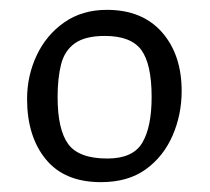

<svg xmlns="http://www.w3.org/2000/svg" viewBox="-20 -726 426 390"><path d="M185 -356Q111 -356 73 -402.5Q35 -449 35 -525Q35 -572 54.5 -613.5Q74 -655 110.5 -680.5Q147 -706 197 -706Q269 -706 309 -660.5Q349 -615 349 -541Q349 -493 330.5 -450.5Q312 -408 276 -382Q240 -356 185 -356ZM198 -404Q250 -404 269 -436Q288 -468 288 -529Q288 -596 267 -624.5Q246 -653 193 -653Q153 -653 132 -638Q111 -623 104 -595Q97 -567 97 -529Q97 -463 118.5 -433.5Q140 -404 198 -404Z"/></svg>

Font: Faustina Light
Style: Regular
Weight: 300
Designer: Alfonso Garcia
Foundry: http://www.omnibus-type.com
Version: Version 1.200